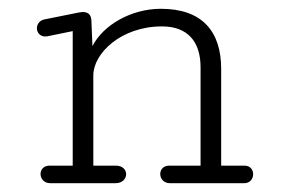

<svg xmlns="http://www.w3.org/2000/svg" viewBox="-20 -417 645 437"><path d="M348.6 -356.9C407.7 -356.9 436.5 -321.8 436.5 -263.7V-40H365.2C351.6 -40 344.7 -30.8 344.7 -21C344.7 -10.7 352.1 0 367.2 0H535.6C549.3 0 556.2 -10.3 556.2 -20.5C556.2 -30.3 549.8 -40 536.6 -40H483.4V-260.3C483.4 -345.2 440.4 -397 346.2 -397C278.3 -397 214.8 -359.9 190.4 -312L188 -370.6C187.5 -381.8 182.1 -389.6 168.9 -389.6C166.5 -389.6 163.6 -389.2 160.2 -388.7L80.1 -372.6C68.4 -369.6 64 -360.4 64 -352.5C64 -342.8 71.3 -334 83 -334C85.9 -334 89.4 -334.5 92.8 -335.4L145.5 -346.2V-40H92.8C79.1 -40 72.3 -30.8 72.3 -21C72.3 -10.7 79.6 0 94.7 0H242.7C258.8 0 267.1 -10.3 267.1 -20.5C267.1 -30.3 259.3 -40 243.7 -40H192.4V-245.6C192.4 -294.9 254.9 -356.9 348.6 -356.9Z"/></svg>

Font: Cutive Mono
Style: Regular
Weight: 400
Monospace: yes
Designer: Vernon Adams
Foundry: Vernon Adams
Version: Version 1.002